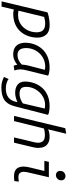

<svg xmlns="http://www.w3.org/2000/svg" viewBox="890 -1722 1004 2855"><g transform="rotate(90 1392.5 -294.0)"><path d="M-15 185 148 -497Q175 -508 208.5 -515.5Q242 -523 276 -526.5Q310 -530 338 -530Q434 -530 479 -479Q524 -428 524 -350Q524 -281 502.5 -216.5Q481 -152 437 -100Q393 -48 325 -18Q257 12 164 12Q157 12 136.5 9.5Q116 7 106 3L63 185ZM184 -60Q265 -60 323.5 -99Q382 -138 413.5 -201.5Q445 -265 445 -338Q445 -371 434 -399.5Q423 -428 394.5 -445.5Q366 -463 314 -463Q289 -463 260 -458Q231 -453 216 -448L123 -66Q134 -64 153.5 -62Q173 -60 184 -60Z M772 12Q711 12 673 -12Q635 -36 617.5 -77Q600 -118 600 -168Q600 -232 621.5 -296Q643 -360 688 -412.5Q733 -465 804 -497Q875 -529 973 -529Q987 -529 1009 -527Q1031 -525 1053.5 -520Q1076 -515 1089 -506L1010 -185Q1004 -160 1000 -139Q996 -118 996 -93Q996 -73 1000 -52Q1004 -31 1012 -5L942 5Q937 -7 933.5 -19.5Q930 -32 926 -49Q904 -28 864 -8Q824 12 772 12ZM782 -52Q827 -52 864.5 -71.5Q902 -91 925 -116Q926 -133 929 -156.5Q932 -180 936 -199L1003 -458Q999 -459 982.5 -461.5Q966 -464 958 -464Q895 -464 844 -440.5Q793 -417 756 -377Q719 -337 699 -285.5Q679 -234 679 -178Q679 -146 687.5 -117Q696 -88 718.5 -70Q741 -52 782 -52Z M1256 188Q1219 188 1177 176.5Q1135 165 1109 149L1140 81Q1162 99 1200 110.5Q1238 122 1278 122Q1365 122 1414.5 82.5Q1464 43 1480 -35L1483 -51Q1464 -41 1424.5 -29Q1385 -17 1345 -17Q1267 -17 1222 -54.5Q1177 -92 1177 -162Q1177 -226 1198 -291Q1219 -356 1263 -410Q1307 -464 1377 -496.5Q1447 -529 1545 -529Q1560 -529 1584.5 -527Q1609 -525 1633.5 -520Q1658 -515 1672 -505L1553 -40Q1541 11 1523 52.5Q1505 94 1474 124.5Q1443 155 1390.5 171.5Q1338 188 1256 188ZM1359 -82Q1391 -82 1419.5 -91Q1448 -100 1469.5 -111.5Q1491 -123 1502 -131L1579 -457Q1571 -459 1554.5 -460.5Q1538 -462 1527 -462Q1468 -462 1418.5 -438Q1369 -414 1332.5 -373.5Q1296 -333 1276 -283.5Q1256 -234 1256 -182Q1256 -123 1283 -102.5Q1310 -82 1359 -82Z M1688 0 1871 -762 1953 -776 1888 -508Q1912 -518 1939 -523.5Q1966 -529 1994 -529Q2056 -529 2093.5 -507Q2131 -485 2147.5 -447Q2164 -409 2164 -360Q2164 -336 2159 -309Q2154 -282 2147 -254L2086 0H2008L2063 -234Q2071 -265 2079 -298Q2087 -331 2087 -359Q2087 -403 2062.5 -431Q2038 -459 1971 -459Q1944 -459 1921 -455.5Q1898 -452 1875 -443L1765 0Z M2587 0Q2531 0 2499 -19Q2467 -38 2454 -70Q2441 -102 2441 -140Q2441 -165 2445.5 -190.5Q2450 -216 2456 -242L2507 -451H2356L2371 -518H2600L2535 -238Q2528 -212 2523.5 -188Q2519 -164 2519 -143Q2519 -111 2536.5 -88Q2554 -65 2604 -65Q2623 -65 2639 -68Q2655 -71 2665 -72L2657 -5Q2659 -7 2643.5 -3.5Q2628 0 2587 0ZM2570 -623Q2542 -623 2524 -640Q2506 -657 2506 -685Q2506 -723 2530 -744Q2554 -765 2582 -765Q2609 -765 2627.5 -748.5Q2646 -732 2646 -701Q2646 -666 2621.5 -644.5Q2597 -623 2570 -623Z"/></g></svg>

Font: Ubuntu Sans Mono
Style: Italic
Weight: 400
Italic angle: -13.5°
Monospace: yes
Designer: Dalton Maag Ltd
Foundry: Dalton Maag Ltd
Version: Version 1.006